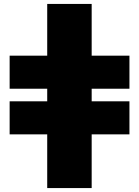

<svg xmlns="http://www.w3.org/2000/svg" viewBox="-20 -762 707 976"><path d="M220 194V-79H29V-247H220V-311H29V-479H220V-742H446V-479H638V-311H446V-247H638V-79H446V194Z"/></svg>

Font: Montserrat Black
Style: Regular
Weight: 900
Designer: Julieta Ulanovsky
Foundry: Julieta Ulanovsky
Version: Version 9.000; ttfautohint (v1.8.4.7-5d5b)